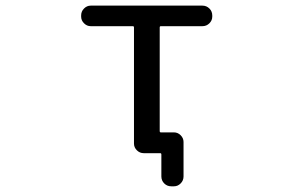

<svg xmlns="http://www.w3.org/2000/svg" viewBox="-20 -567 1040 685"><path d="M600.6 -94.7Q614.3 -94.7 624.5 -84.5Q634.8 -74.2 634.8 -60.5V62.5Q634.8 77.1 624.5 87.4Q614.3 97.7 600.6 97.7H590.8Q576.2 97.7 565.9 87.4Q555.7 77.1 555.7 62.5V-15.6Q555.7 -20.5 551.8 -20.5H543H513.7H493.2Q478.5 -20.5 468.3 -30.8Q458 -41 458 -54.7V-468.8Q458 -473.6 454.1 -473.6H303.7Q290 -473.6 279.8 -483.9Q269.5 -494.1 269.5 -507.8V-511.7Q269.5 -526.4 279.8 -536.6Q290 -546.9 303.7 -546.9H702.1Q716.8 -546.9 727.1 -536.6Q737.3 -526.4 737.3 -511.7V-507.8Q737.3 -494.1 727.1 -483.9Q716.8 -473.6 702.1 -473.6H553.7Q549.8 -473.6 549.8 -468.8V-99.6Q549.8 -94.7 553.7 -94.7Z"/></svg>

Font: Rounded-L Mgen+ 2m regular
Style: Regular
Weight: 400
Designer: [Source Han Sans]
Ryoko NISHIZUKA  (kana & ideographs); Paul D. Hunt (Latin, Greek & Cyrillic); Wenlong ZHANG  (bopomofo
Version: Version 1.059.20150602